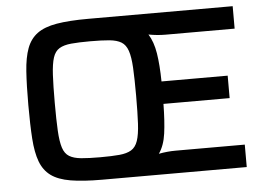

<svg xmlns="http://www.w3.org/2000/svg" viewBox="-50 -753 1128 818"><g transform="rotate(-5 514.5 -344.0)"><path d="M355 0Q273 0 220 -9Q167 -18 136.5 -40.5Q106 -63 91.5 -102Q77 -141 73 -200.5Q69 -260 69 -344Q69 -428 73 -487.5Q77 -547 91.5 -586Q106 -625 136.5 -647.5Q167 -670 220 -679Q273 -688 355 -688H973V-592H677Q642 -592 605 -599Q626 -566 634 -516Q642 -466 643 -395H926V-299H643Q642 -224 635 -173Q628 -122 605 -89Q642 -96 677 -96H973V0ZM355 -96Q405 -96 437 -99Q469 -102 488 -113.5Q507 -125 516 -151.5Q525 -178 527.5 -224.5Q530 -271 530 -344Q530 -417 527.5 -463.5Q525 -510 516 -536.5Q507 -563 488 -574.5Q469 -586 437 -589Q405 -592 355 -592Q306 -592 274 -589Q242 -586 223 -574.5Q204 -563 195.5 -536.5Q187 -510 184.5 -463.5Q182 -417 182 -344Q182 -271 184.5 -224.5Q187 -178 195.5 -151.5Q204 -125 223 -113.5Q242 -102 274 -99Q306 -96 355 -96Z"/></g></svg>

Font: Saira Medium
Style: Regular
Weight: 500
Designer: Hector Gatti with collaboration of the Omnibus-Type team
Foundry: Omnibus-Type
Version: Version 1.100; ttfautohint (v1.8.3)